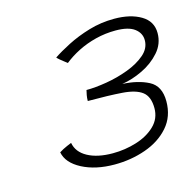

<svg xmlns="http://www.w3.org/2000/svg" viewBox="-68 -712 546 534"><g transform="rotate(-15 205.0 -445.0)"><path d="M200.5 -249Q146 -249 107.2 -269.2Q68.5 -289.5 62.5 -321Q68 -324.5 73.8 -327.5Q79.5 -330.5 85.8 -333.2Q92 -336 98.5 -338.5Q103.5 -311 131.5 -295.8Q159.5 -280.5 203.5 -280.5Q239 -280.5 272 -290.8Q305 -301 326.2 -321.5Q347.5 -342 347.5 -372Q347.5 -405.5 329 -419.5Q310.5 -433.5 272.2 -436.2Q234 -439 173.5 -439Q173.5 -447.5 175 -455.8Q176.5 -464 178 -469.5Q203.5 -469.5 236.5 -475Q269.5 -480.5 300 -492Q330.5 -503.5 350.5 -520.8Q370.5 -538 370.5 -561.5Q370.5 -582 353 -595.2Q335.5 -608.5 298.5 -608.5Q269 -608.5 241.2 -601.5Q213.5 -594.5 189.8 -582.5Q166 -570.5 147.5 -555.5Q144.5 -558 138.8 -562.2Q133 -566.5 127.8 -571Q122.5 -575.5 120 -578.5Q138.5 -591 166.8 -605.5Q195 -620 230 -630.5Q265 -641 303.5 -641Q350 -641 380 -623.2Q410 -605.5 410 -571.5Q410 -540.5 389.2 -517Q368.5 -493.5 338.2 -479Q308 -464.5 278.5 -460Q323 -458 353.8 -442Q384.5 -426 384.5 -382Q384.5 -338 358.2 -308.2Q332 -278.5 290 -263.8Q248 -249 200.5 -249Z"/></g></svg>

Font: Grandstander Thin Thin
Style: Italic
Weight: 250
Italic angle: -15°
Version: Version 1.200